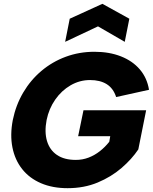

<svg xmlns="http://www.w3.org/2000/svg" viewBox="-20 -978 800 1005"><path d="M588 -470Q573 -516 538.5 -537.5Q504 -559 451 -559Q397 -559 349.5 -531.5Q302 -504 269 -456.5Q236 -409 224 -350Q212 -287 226 -240Q240 -193 278 -167Q316 -141 377 -141Q412 -141 443.5 -153Q475 -165 502.5 -186.5Q530 -208 552 -236L557 -265H389L417 -401H745L704 -196Q670 -145 616 -98.5Q562 -52 491 -22.5Q420 7 334 7Q255 7 194.5 -19Q134 -45 96 -93Q58 -141 45 -206.5Q32 -272 47 -350Q63 -428 101.5 -493.5Q140 -559 197 -607Q254 -655 324.5 -681Q395 -707 474 -707Q552 -707 613 -683Q674 -659 712 -614.5Q750 -570 760 -508ZM633 -759 493 -840 321 -759 345 -880 516 -958 657 -880Z"/></svg>

Font: Albert Sans Black
Style: Italic
Weight: 900
Italic angle: -11.25°
Designer: Andreas Rasmussen
Foundry: a.Foundry
Version: Version 1.025